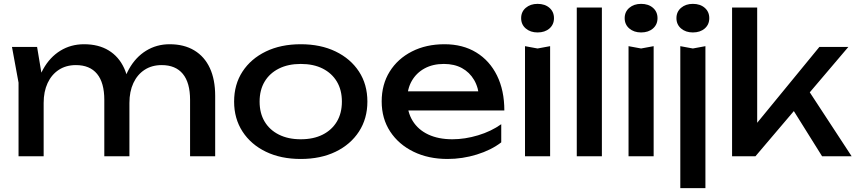

<svg xmlns="http://www.w3.org/2000/svg" viewBox="-20 -809 4429 994"><path d="M42 -566H172L206 -362V0H76V-381ZM415 -580Q490 -580 542.5 -548Q595 -516 622.5 -456.5Q650 -397 650 -313V0H520V-292Q520 -381 482.5 -426.5Q445 -472 373 -472Q322 -472 284.5 -447.5Q247 -423 226.5 -379Q206 -335 206 -276L160 -301Q169 -389 203.5 -451Q238 -513 292.5 -546.5Q347 -580 415 -580ZM858 -580Q933 -580 986 -548Q1039 -516 1066.5 -456.5Q1094 -397 1094 -313V0H964V-292Q964 -381 926.5 -426.5Q889 -472 817 -472Q766 -472 728.5 -447.5Q691 -423 670.5 -379Q650 -335 650 -276L604 -301Q613 -389 647.5 -451Q682 -513 736.5 -546.5Q791 -580 858 -580Z M1537 14Q1434 14 1356.5 -23.5Q1279 -61 1235.5 -128Q1192 -195 1192 -283Q1192 -372 1235.5 -438.5Q1279 -505 1356.5 -542.5Q1434 -580 1537 -580Q1640 -580 1717.5 -542.5Q1795 -505 1838.5 -438.5Q1882 -372 1882 -283Q1882 -195 1838.5 -128Q1795 -61 1717.5 -23.5Q1640 14 1537 14ZM1537 -88Q1603 -88 1650.5 -112Q1698 -136 1724 -179.5Q1750 -223 1750 -283Q1750 -343 1724 -386.5Q1698 -430 1650.5 -454Q1603 -478 1537 -478Q1472 -478 1424 -454Q1376 -430 1350 -386.5Q1324 -343 1324 -283Q1324 -223 1350 -179.5Q1376 -136 1424 -112Q1472 -88 1537 -88Z M2297 14Q2198 14 2121 -23.5Q2044 -61 2000 -128Q1956 -195 1956 -284Q1956 -372 1997.5 -438.5Q2039 -505 2112.5 -542.5Q2186 -580 2281 -580Q2376 -580 2445.5 -537.5Q2515 -495 2553 -418Q2591 -341 2591 -237H2058V-336H2526L2461 -299Q2458 -355 2434.5 -395Q2411 -435 2371.5 -456.5Q2332 -478 2278 -478Q2221 -478 2178.5 -455Q2136 -432 2112 -390.5Q2088 -349 2088 -292Q2088 -229 2116.5 -183Q2145 -137 2197.5 -112.5Q2250 -88 2322 -88Q2387 -88 2455 -108.5Q2523 -129 2575 -166V-72Q2523 -32 2448.5 -9Q2374 14 2297 14Z M2698 -570 2763 -558 2828 -570V0H2698ZM2763 -641Q2726 -641 2702 -661.5Q2678 -682 2678 -715Q2678 -748 2702 -768.5Q2726 -789 2763 -789Q2801 -789 2824.5 -768.5Q2848 -748 2848 -715Q2848 -682 2824.5 -661.5Q2801 -641 2763 -641Z M2966 -770H3096V0H2966Z M3234 -570 3299 -558 3364 -570V0H3234ZM3299 -641Q3262 -641 3238 -661.5Q3214 -682 3214 -715Q3214 -748 3238 -768.5Q3262 -789 3299 -789Q3337 -789 3360.5 -768.5Q3384 -748 3384 -715Q3384 -682 3360.5 -661.5Q3337 -641 3299 -641Z M3502 -570 3567 -558 3632 -570V165H3502ZM3567 -641Q3530 -641 3506 -661.5Q3482 -682 3482 -715Q3482 -748 3506 -768.5Q3530 -789 3567 -789Q3605 -789 3628.5 -768.5Q3652 -748 3652 -715Q3652 -682 3628.5 -661.5Q3605 -641 3567 -641Z M3900 -113 3862 -127 4222 -566H4372L3891 0H3770V-770H3900ZM4061 -280 4152 -362 4389 0H4236Z"/></svg>

Font: Unbounded
Style: Regular
Weight: 400
Designer: Luke Prowse, Jean-Baptiste Morizot, Fátima Lázaro, Florian Runge
Foundry: NaN
Version: Version 1.701;gftools[0.9.28.dev5+ged2979d]